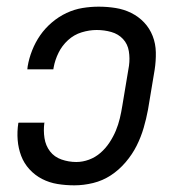

<svg xmlns="http://www.w3.org/2000/svg" viewBox="-20 -548 540 576"><path d="M203 8Q177 8 152.5 4Q128 0 106.5 -11Q85 -22 68.5 -40Q52 -58 43.5 -80.5Q35 -103 33 -128Q31 -153 35 -179L36 -180H114L113 -179Q110 -156 113.5 -133.5Q117 -111 130 -94Q143 -77 164.5 -69.5Q186 -62 209 -62Q228 -62 247 -69Q266 -76 281.5 -89.5Q297 -103 308.5 -120.5Q320 -138 327.5 -156Q335 -174 339.5 -193Q344 -212 347 -231L367 -351Q370 -373 366.5 -394.5Q363 -416 349 -431Q335 -446 314 -452Q293 -458 270 -458Q248 -458 225 -451Q202 -444 184 -427.5Q166 -411 155.5 -389.5Q145 -368 141 -346L140 -340H62L63 -349Q67 -373 76.5 -397Q86 -421 100.5 -442Q115 -463 135.5 -480.5Q156 -498 179.5 -509Q203 -520 227.5 -524Q252 -528 276 -528Q302 -528 327 -524Q352 -520 374 -509Q396 -498 412.5 -480.5Q429 -463 438 -440Q447 -417 447.5 -391Q448 -365 444 -339L424 -219Q419 -192 411 -164.5Q403 -137 390 -111Q377 -85 357 -61.5Q337 -38 312.5 -22Q288 -6 259.5 1Q231 8 203 8Z"/></svg>

Font: Iosevka Custom
Style: Italic
Weight: 400
Italic angle: -9°
Monospace: yes
Designer: Belleve Invis
Foundry: Belleve Invis
Version: Version 30.3.3; ttfautohint (v1.8.3)